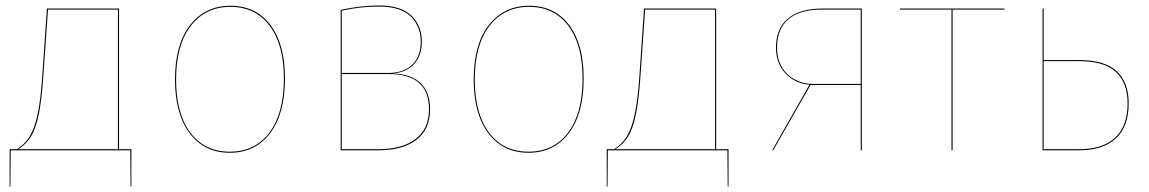

<svg xmlns="http://www.w3.org/2000/svg" viewBox="-20 -548 4189 700"><path d="M459 -4V132H456L455 0H19L18 132H15V-4H42Q70 -22 87.5 -49.5Q105 -77 116.5 -129Q128 -181 134 -269L151 -517H414V-4ZM410 -513H155L138 -270Q132 -182 121 -129.5Q110 -77 92.5 -49.5Q75 -22 47 -4H410Z M1019 -262Q1019 -134 965 -62.5Q911 9 818 9Q725 9 671.5 -62Q618 -133 618 -258Q618 -386 673 -456.5Q728 -527 820 -527Q913 -527 966 -457Q1019 -387 1019 -262ZM622 -258Q622 -134 674 -64.5Q726 5 818 5Q910 5 962.5 -65Q1015 -135 1015 -262Q1015 -385 963 -454Q911 -523 820 -523Q729 -523 675.5 -453.5Q622 -384 622 -258Z M1548 -150Q1548 -76 1498 -38Q1448 0 1359 0H1222V-512Q1295 -528 1362 -528Q1442 -528 1480 -491Q1518 -454 1518 -396Q1518 -344 1489 -313.5Q1460 -283 1410 -280Q1478 -279 1513 -245.5Q1548 -212 1548 -150ZM1226 -509V-282H1395Q1452 -282 1483 -312Q1514 -342 1514 -396Q1514 -452 1477.5 -488Q1441 -524 1362 -524Q1292 -524 1226 -509ZM1544 -150Q1544 -278 1398 -278H1226V-4H1359Q1446 -4 1495 -41Q1544 -78 1544 -150Z M2108 -262Q2108 -134 2054 -62.5Q2000 9 1907 9Q1814 9 1760.5 -62Q1707 -133 1707 -258Q1707 -386 1762 -456.5Q1817 -527 1909 -527Q2002 -527 2055 -457Q2108 -387 2108 -262ZM1711 -258Q1711 -134 1763 -64.5Q1815 5 1907 5Q1999 5 2051.5 -65Q2104 -135 2104 -262Q2104 -385 2052 -454Q2000 -523 1909 -523Q1818 -523 1764.5 -453.5Q1711 -384 1711 -258Z M2636 -4V132H2633L2632 0H2196L2195 132H2192V-4H2219Q2247 -22 2264.5 -49.5Q2282 -77 2293.5 -129Q2305 -181 2311 -269L2328 -517H2591V-4ZM2587 -513H2332L2315 -270Q2309 -182 2298 -129.5Q2287 -77 2269.5 -49.5Q2252 -22 2224 -4H2587Z M3122 -517V0H3118V-238H2935L2799 0H2795L2931 -239Q2877 -244 2843 -281Q2809 -318 2809 -374Q2809 -443 2852 -480Q2895 -517 2982 -517ZM3118 -242V-513H2982Q2897 -514 2855 -478.5Q2813 -443 2813 -374Q2813 -333 2831 -303Q2849 -273 2879 -257.5Q2909 -242 2942 -242Z M3642 -513H3453V0H3449V-513H3261V-517H3642Z M4095 -171Q4095 -86 4048 -43Q4001 0 3914 0H3781V-517H3785V-329H3914Q4008 -329 4051.5 -288.5Q4095 -248 4095 -171ZM4091 -171Q4091 -246 4048.5 -285.5Q4006 -325 3914 -325H3785V-4H3914Q4000 -4 4045.5 -46Q4091 -88 4091 -171Z"/></svg>

Font: FiraGO Four
Style: Regular
Weight: 100
Designer: bBox Type
Foundry: bBox Type GmbH
Version: Version 1.001